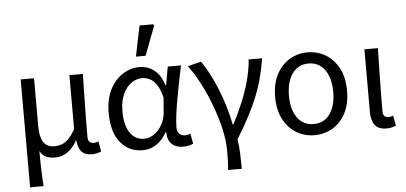

<svg xmlns="http://www.w3.org/2000/svg" viewBox="-58 -876 2494 1178"><g transform="rotate(-5 1189.5 -286.5)"><path d="M82 178.5V-486.1H164.3V-188.7Q164.3 -124.9 185.3 -92.2Q206.3 -59.4 253.5 -59.4Q275.4 -59.4 296.3 -66.4Q317.1 -73.3 338.5 -93.9Q359.9 -114.4 382.1 -153.9V-486.1H465.1Q463.8 -420.4 462.3 -352.7Q460.9 -285.1 460.2 -220.4Q459.4 -155.7 459.4 -98Q459.4 -77.4 469.3 -68.2Q479.1 -59 494.8 -59Q502.1 -59 509 -60.5Q516 -62 524.3 -65L535.4 -2.2Q524.4 2.3 510.6 5.9Q496.8 9.5 476.6 9.5Q435.5 9.5 414.9 -12.6Q394.4 -34.7 389.5 -82.4H386.8Q360.4 -35.8 326.1 -13Q291.8 9.8 252.3 9.8Q222.9 9.8 199.1 0.7Q175.4 -8.5 158.1 -37.1Q158.4 10.7 159 44.8Q159.5 78.9 160.9 109.7Q162.3 140.5 165 178.5Z M789.5 12Q706 12 653.9 -51.5Q601.9 -115.1 601.9 -234.2Q601.9 -318.1 631.8 -376.9Q661.7 -435.7 710.3 -466.9Q759 -498.1 815.1 -498.1Q845.2 -498.1 874.4 -485.6Q903.6 -473.1 927.3 -445.1Q950.9 -417.1 964.8 -370.9H967.5L987.8 -486.1H1069.3Q1059.3 -438.1 1048.8 -385.6Q1038.2 -333.1 1029.2 -281.8Q1020.1 -230.4 1014.3 -185.4Q1008.4 -140.4 1008.4 -106.8Q1008.4 -82.4 1022.5 -69.5Q1036.6 -56.5 1056.4 -56.5Q1064.6 -56.5 1073.6 -58.6Q1082.5 -60.7 1090.3 -63.7L1102.1 -0.9Q1092.1 3.5 1076.3 7.8Q1060.6 12 1038.9 12Q995.9 12 969.7 -12.1Q943.5 -36.2 943.2 -86.8H940.4Q884.6 12 789.5 12ZM806.2 -57.2Q838.1 -57.2 867.2 -77.7Q896.4 -98.3 915.9 -132.7Q935.4 -167.1 938.3 -207.9L945.6 -299.5Q932.2 -352.3 912.2 -380.3Q892.2 -408.4 869.6 -418.6Q846.9 -428.9 824.1 -428.9Q789 -428.9 757.8 -407Q726.6 -385 706.7 -342.1Q686.9 -299.2 686.9 -234.9Q686.9 -150.9 718.7 -104Q750.5 -57.2 806.2 -57.2ZM798.6 -563.7 837.5 -752.1H921.5L926.5 -742.9L858 -563.7Z M1301.4 178.5Q1303.2 156.6 1304.2 139.4Q1305.3 122.2 1305.5 103.5Q1305.6 84.9 1305.6 58Q1305.6 -2.3 1289.2 -74.7Q1272.8 -147.2 1245 -221.5Q1217.1 -295.9 1182.4 -362.4Q1147.7 -429 1111.1 -477.3L1193.6 -498.1Q1216.4 -466.6 1240.1 -421.7Q1263.9 -376.9 1285.9 -323.4Q1307.9 -269.8 1325.6 -211.7Q1343.3 -153.6 1354.1 -96.9H1358.1Q1390 -158.2 1416.9 -222.1Q1443.9 -285.9 1462.3 -352.1Q1480.6 -418.4 1486.2 -486.1H1569Q1559.2 -424.6 1544.6 -368.8Q1530.1 -313 1507.7 -257Q1485.3 -201.1 1453.3 -139.6Q1421.3 -78.1 1375.7 -4.6Q1382.2 38.3 1384 87.4Q1385.9 136.5 1385.9 178.5Z M1849.4 12Q1788.5 12 1738.3 -17.7Q1688.2 -47.5 1658 -104.4Q1627.9 -161.3 1627.9 -242.4Q1627.9 -324.2 1658 -381.1Q1688.2 -438 1738.3 -468Q1788.5 -498.1 1849.4 -498.1Q1910.2 -498.1 1960.4 -468Q2010.6 -438 2040.7 -381.1Q2070.8 -324.2 2070.8 -242.4Q2070.8 -161.3 2040.7 -104.4Q2010.6 -47.5 1960.4 -17.7Q1910.2 12 1849.4 12ZM1849.4 -56.5Q1914.3 -56.5 1950 -107.4Q1985.8 -158.2 1985.8 -242.4Q1985.8 -298.7 1969.7 -341Q1953.5 -383.2 1923 -406.4Q1892.4 -429.6 1849.4 -429.6Q1806.3 -429.6 1775.8 -406.4Q1745.2 -383.2 1729.1 -341Q1712.9 -298.7 1712.9 -242.4Q1712.9 -158.2 1749 -107.4Q1785.1 -56.5 1849.4 -56.5Z M2292 9.5Q2258.1 9.5 2237.8 -3.6Q2217.5 -16.7 2208.3 -42.1Q2199 -67.5 2199 -104V-486.1H2282Q2280.6 -420.4 2279.2 -352.7Q2277.8 -285.1 2277.1 -220.4Q2276.3 -155.7 2276.3 -98Q2276.3 -77.4 2285.4 -68.2Q2294.5 -59 2310.2 -59Q2316.8 -59 2324.1 -60.5Q2331.4 -62 2339.7 -65L2350.8 -2.2Q2339.8 2.3 2326 5.9Q2312.2 9.5 2292 9.5Z"/></g></svg>

Font: SourceSans3VF
Style: Regular
Weight: 200
Designer: Paul D. Hunt
Foundry: Adobe
Version: Version 3.052;hotconv 1.1.0;makeotfexe 2.6.0